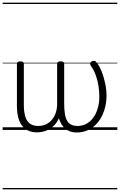

<svg xmlns="http://www.w3.org/2000/svg" viewBox="-20 -976 901 1442"><path d="M257 18Q221 18 193 5.5Q165 -7 145.5 -32.5Q126 -58 116.5 -96Q107 -134 107 -184V-496Q107 -506 113.5 -510.5Q120 -515 133 -515Q147 -515 153 -510.5Q159 -506 159 -496V-189Q159 -138 169.5 -102Q180 -66 204 -48Q228 -30 267 -30Q294 -30 318.5 -39.5Q343 -49 362.5 -68.5Q382 -88 394.5 -117.5Q407 -147 409 -187V-496Q409 -506 415.5 -510.5Q422 -515 436 -515Q450 -515 456 -510.5Q462 -506 462 -496V-204Q462 -158 466.5 -125.5Q471 -93 482.5 -72Q494 -51 513.5 -40.5Q533 -30 562 -30Q589 -30 613 -39Q637 -48 657.5 -66.5Q678 -85 693 -111.5Q708 -138 717 -173Q726 -208 726 -251Q726 -285 720.5 -325Q715 -365 701 -406Q687 -447 661 -484Q655 -495 657.5 -502.5Q660 -510 668 -514.5Q676 -519 683 -519Q693 -519 698 -514.5Q703 -510 712 -498Q729 -477 744.5 -436.5Q760 -396 770 -349Q780 -302 780 -258Q780 -216 770.5 -175.5Q761 -135 743 -100Q725 -65 698 -38.5Q671 -12 635.5 3.5Q600 19 556 19Q523 19 496.5 7Q470 -5 451.5 -29Q433 -53 422 -88Q408 -54 383 -30.5Q358 -7 326 5.5Q294 18 257 18ZM0 436H861V446H0ZM0 -20H861V0H0ZM0 -505H861V-500H0ZM0 -956H861V-946H0Z"/></svg>

Font: Playwrite HU Guides
Style: Regular
Weight: 400
Designer: Veronika Burian, José Scaglione
Foundry: TypeTogether
Version: Version 1.003